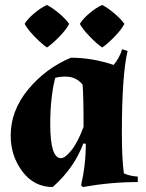

<svg xmlns="http://www.w3.org/2000/svg" viewBox="-20 -737 586 772"><path d="M23 -192Q23 -292 93 -377Q163 -462 265 -505Q350 -505 437 -476Q460 -503 471 -539L493 -532Q470 -435 470 -202Q470 -99 478 -40Q502 -29 534 -27V-5Q426 -5 313 15L306 8Q325 -74 325 -159L315 -160Q278 -61 192 15Q117 15 70 -47.5Q23 -110 23 -192ZM182 -238Q182 -101 225 -101Q242 -101 267.5 -133Q293 -165 316 -227Q316 -354 312 -397Q286 -429 243 -429Q220 -429 202 -424Q182 -345 182 -238ZM258 -641Q248 -620 219.5 -590.5Q191 -561 169 -546Q147 -561 118.5 -590.5Q90 -620 79 -641Q91 -661 117.5 -683.5Q144 -706 169 -717Q192 -705 218.5 -682.5Q245 -660 258 -641ZM480 -641Q470 -620 441.5 -590.5Q413 -561 391 -546Q369 -561 340.5 -590.5Q312 -620 301 -641Q313 -661 339.5 -683.5Q366 -706 391 -717Q414 -705 440.5 -682.5Q467 -660 480 -641Z"/></svg>

Font: Almendra
Style: Bold
Weight: 700
Designer: Ana Sanfelippo
Foundry: Ana Sanfelippo
Version: Version 1.004